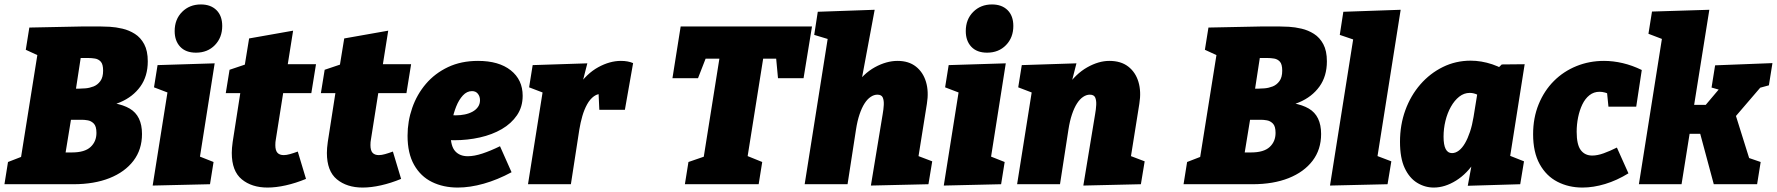

<svg xmlns="http://www.w3.org/2000/svg" viewBox="-32 -829 7996 864"><path d="M377 -344 384 -371Q496 -373 551.5 -340.5Q607 -308 607 -226Q607 -156 568.5 -105.5Q530 -55 461 -27.5Q392 0 298 0H-12L4 -100L84 -131L60 -105L139 -600L158 -571L84 -605L100 -705L344 -710H416Q435 -710 462 -708.5Q489 -707 519 -700Q549 -693 575 -676.5Q601 -660 617 -630Q633 -600 633 -553Q633 -486 599.5 -439.5Q566 -393 508 -368.5Q450 -344 377 -344ZM365 -568H300L336 -600L305 -398L282 -430H323Q335 -430 353 -431.5Q371 -433 389 -440Q407 -447 419.5 -464Q432 -481 432 -511Q432 -540 421.5 -551.5Q411 -563 395.5 -565.5Q380 -568 365 -568ZM292 -143Q349 -143 375.5 -167.5Q402 -192 402 -231Q402 -261 390 -273Q378 -285 363 -287.5Q348 -290 338 -290H258L294 -331L257 -105L222 -143Z M655 6 736 -504 805 -381 661 -436 677 -536 934 -544 853 -30 785 -157 929 -100 913 0ZM850 -592Q804 -592 779 -618.5Q754 -645 754 -689Q754 -742 787.5 -775.5Q821 -809 872 -809Q916 -809 942 -783.5Q968 -758 968 -712Q968 -660 935 -626Q902 -592 850 -592Z M1345 -24Q1299 -5 1254.5 5Q1210 15 1172 15Q1101 15 1056 -22Q1011 -59 1011 -141Q1011 -152 1012 -163.5Q1013 -175 1015 -190L1053 -434L1071 -410H984L1001 -515L1099 -548L1066 -515L1089 -656L1287 -691L1259 -515L1247 -540H1390L1369 -410H1223L1246 -434L1209 -200Q1208 -196 1207.5 -189.5Q1207 -183 1207 -176Q1207 -152 1216.5 -141.5Q1226 -131 1245 -131Q1257 -131 1273 -135.5Q1289 -140 1308 -147Z M1773 -24Q1727 -5 1682.5 5Q1638 15 1600 15Q1529 15 1484 -22Q1439 -59 1439 -141Q1439 -152 1440 -163.5Q1441 -175 1443 -190L1481 -434L1499 -410H1412L1429 -515L1527 -548L1494 -515L1517 -656L1715 -691L1687 -515L1675 -540H1818L1797 -410H1651L1674 -434L1637 -200Q1636 -196 1635.5 -189.5Q1635 -183 1635 -176Q1635 -152 1644.5 -141.5Q1654 -131 1673 -131Q1685 -131 1701 -135.5Q1717 -140 1736 -147Z M2028 15Q1963 15 1912 -10Q1861 -35 1831.5 -87Q1802 -139 1802 -218Q1802 -283 1823 -343.5Q1844 -404 1884.5 -451.5Q1925 -499 1984 -527Q2043 -555 2119 -555Q2213 -555 2266.5 -512.5Q2320 -470 2320 -398Q2320 -348 2294.5 -310.5Q2269 -273 2226 -248Q2183 -223 2127.5 -210.5Q2072 -198 2012 -198Q1998 -198 1989.5 -198.5Q1981 -199 1977 -199L1987 -312Q1995 -311 2003 -310.5Q2011 -310 2019 -310Q2040 -310 2059.5 -314Q2079 -318 2094.5 -326.5Q2110 -335 2119 -348Q2128 -361 2128 -378Q2128 -395 2118.5 -407Q2109 -419 2092 -419Q2069 -419 2051 -399.5Q2033 -380 2021 -350Q2009 -320 2002.5 -286Q1996 -252 1996 -223Q1996 -171 2016.5 -148.5Q2037 -126 2073 -126Q2102 -126 2138.5 -138Q2175 -150 2218 -171L2270 -54Q2207 -20 2145 -2.5Q2083 15 2028 15Z M2344 0 2424 -504 2493 -381 2349 -436 2365 -536 2611 -544 2574 -399 2512 -288Q2528 -380 2568 -439Q2608 -498 2660 -526.5Q2712 -555 2762 -555Q2794 -555 2817 -545L2780 -335H2665L2661 -420L2682 -406Q2659 -409 2641 -396Q2623 -383 2610 -359.5Q2597 -336 2588.5 -306.5Q2580 -277 2575 -246L2537 0Z M3050 0 3066 -100 3156 -131 3132 -105 3210 -595 3241 -565H3111L3158 -603L3109 -477H2994L3031 -710H3622L3584 -477H3469L3458 -595L3494 -565H3361L3407 -595L3329 -105L3319 -132L3398 -100L3382 0Z M3887 6 3940 -315Q3944 -337 3945 -357Q3946 -377 3940.5 -390Q3935 -403 3916 -403Q3901 -403 3886 -393Q3871 -383 3858.5 -363.5Q3846 -344 3836 -314.5Q3826 -285 3820 -246L3782 0H3589L3696 -676L3718 -646L3632 -672L3648 -776L3904 -785L3832 -399L3757 -288Q3773 -380 3813 -439Q3853 -498 3905 -526.5Q3957 -555 4007 -555Q4057 -555 4089.5 -529.5Q4122 -504 4135 -460.5Q4148 -417 4139 -362L4097 -99L4013 -160L4163 -103L4146 0Z M4215 6 4296 -504 4365 -381 4221 -436 4237 -536 4494 -544 4413 -30 4345 -157 4489 -100 4473 0ZM4410 -592Q4364 -592 4339 -618.5Q4314 -645 4314 -689Q4314 -742 4347.5 -775.5Q4381 -809 4432 -809Q4476 -809 4502 -783.5Q4528 -758 4528 -712Q4528 -660 4495 -626Q4462 -592 4410 -592Z M4843 6 4896 -315Q4900 -337 4901 -357Q4902 -377 4896.5 -390Q4891 -403 4872 -403Q4857 -403 4842 -393Q4827 -383 4814.5 -363.5Q4802 -344 4792 -314.5Q4782 -285 4776 -246L4738 0H4545L4625 -504L4694 -381L4550 -436L4566 -536L4812 -544L4775 -399L4713 -288Q4728 -379 4768.5 -438Q4809 -497 4860.5 -526Q4912 -555 4960 -555Q5012 -555 5045 -529.5Q5078 -504 5091 -460.5Q5104 -417 5095 -362L5053 -99L4969 -160L5119 -103L5102 0Z M5683 -344 5690 -371Q5802 -373 5857.5 -340.5Q5913 -308 5913 -226Q5913 -156 5874.5 -105.5Q5836 -55 5767 -27.5Q5698 0 5604 0H5294L5310 -100L5390 -131L5366 -105L5445 -600L5464 -571L5390 -605L5406 -705L5650 -710H5722Q5741 -710 5768 -708.5Q5795 -707 5825 -700Q5855 -693 5881 -676.5Q5907 -660 5923 -630Q5939 -600 5939 -553Q5939 -486 5905.5 -439.5Q5872 -393 5814 -368.5Q5756 -344 5683 -344ZM5671 -568H5606L5642 -600L5611 -398L5588 -430H5629Q5641 -430 5659 -431.5Q5677 -433 5695 -440Q5713 -447 5725.5 -464Q5738 -481 5738 -511Q5738 -540 5727.5 -551.5Q5717 -563 5701.5 -565.5Q5686 -568 5671 -568ZM5598 -143Q5655 -143 5681.5 -167.5Q5708 -192 5708 -231Q5708 -261 5696 -273Q5684 -285 5669 -287.5Q5654 -290 5644 -290H5564L5600 -331L5563 -105L5528 -143Z M5953 6 6072 -745 6141 -623 5997 -672 6013 -776 6271 -785 6152 -33 6079 -160 6229 -103 6212 0Z M6420 15Q6380 15 6345 -6.5Q6310 -28 6289 -73Q6268 -118 6268 -191Q6268 -267 6292 -333Q6316 -399 6359.5 -449Q6403 -499 6461 -527.5Q6519 -556 6586 -556Q6634 -556 6683.5 -539.5Q6733 -523 6780 -487L6693 -507L6726 -539L6829 -540L6749 -33L6682 -160L6826 -103L6809 0L6573 7L6601 -145L6658 -253Q6647 -168 6609 -108Q6571 -48 6520.5 -16.5Q6470 15 6420 15ZM6502 -140Q6518 -140 6533 -151.5Q6548 -163 6560.5 -184.5Q6573 -206 6583 -236Q6593 -266 6599 -303L6621 -439L6652 -378Q6633 -395 6616 -403Q6599 -411 6582 -411Q6556 -411 6534.5 -394Q6513 -377 6497 -348.5Q6481 -320 6472.5 -285Q6464 -250 6464 -214Q6464 -177 6473.5 -158.5Q6483 -140 6502 -140Z M7089 15Q7027 15 6976.5 -11Q6926 -37 6896.5 -90.5Q6867 -144 6867 -225Q6867 -299 6892 -360Q6917 -421 6960.5 -464.5Q7004 -508 7062 -531.5Q7120 -555 7186 -555Q7227 -555 7270 -545Q7313 -535 7356 -514L7331 -349H7206L7199 -419L7217 -402Q7190 -416 7166 -416Q7140 -416 7120.5 -400.5Q7101 -385 7088.5 -359Q7076 -333 7069.5 -301Q7063 -269 7063 -236Q7063 -178 7081.5 -153.5Q7100 -129 7133 -129Q7156 -129 7184 -139Q7212 -149 7244 -165L7296 -49Q7244 -17 7191 -1Q7138 15 7089 15Z M7343 0 7461 -745 7530 -622 7386 -677 7402 -777 7660 -785 7587 -328 7562 -357H7675L7626 -336L7713 -439L7723 -420L7670 -435L7686 -535L7944 -545L7928 -445L7851 -424L7905 -453L7760 -284L7772 -332L7845 -99L7824 -123L7891 -100L7875 0H7680L7616 -238L7639 -227H7541L7573 -238L7535 0Z"/></svg>

Font: Bitter Thin Black
Style: Italic
Weight: 900
Italic angle: -9°
Version: Version 3.020